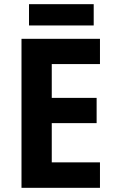

<svg xmlns="http://www.w3.org/2000/svg" viewBox="-20 -900 554 920"><path d="M459 0H83V-714H459V-593H228V-431H443V-310H228V-122H459ZM429 -880V-778H119V-880Z"/></svg>

Font: Noto Sans Gurmukhi UI SemiCondensed
Style: Bold
Weight: 700
Width: 4
Designer: Jelle Bosma - Monotype Design Team
Foundry: Monotype Imaging Inc.
Version: Version 2.004; ttfautohint (v1.8.4.7-5d5b)